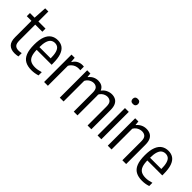

<svg xmlns="http://www.w3.org/2000/svg" viewBox="131 -1719 2688 2688"><g transform="rotate(45 1475.0 -375.5)"><path d="M245.3 9.3Q173.7 9.3 133 -29.4Q92.3 -68 92.3 -158.1V-542.6L104.5 -740H167.2V-168.2Q167.2 -105.7 189.9 -81.6Q212.6 -57.5 260.5 -57.5Q273.2 -57.5 287 -59.4Q300.9 -61.3 315.6 -64.5V1Q300.5 4.5 281.7 6.9Q262.9 9.3 245.3 9.3ZM0 -480.2V-542.6H308.2V-480.2Z M579.2 9.5Q503.9 9.5 453.9 -18.1Q403.8 -45.7 378.8 -107.4Q353.8 -169.1 353.8 -272.1Q353.8 -371.7 378 -433.2Q402.1 -494.7 445.4 -522.8Q488.6 -550.8 546.1 -550.8Q602.6 -550.8 643.2 -522.9Q683.7 -495 705.5 -433.3Q727.2 -371.7 727.2 -270.5V-245.2H406.7V-299.1H667.3L654.4 -288.1Q654.4 -369.7 640.9 -414.6Q627.3 -459.4 602.9 -476.9Q578.5 -494.4 545.8 -494.4Q512.6 -494.4 486.7 -476.9Q460.7 -459.4 445.7 -414.6Q430.8 -369.7 430.8 -288.1V-259Q430.8 -181.1 447.6 -136.4Q464.4 -91.8 498.9 -73.1Q533.4 -54.4 587.1 -54.4Q612.6 -54.4 640.5 -59.3Q668.4 -64.3 702.5 -74.4V-10Q668.3 0.5 638.6 5Q608.9 9.5 579.2 9.5Z M823 0V-542.6H886L892.1 -468.5H897.1Q921 -509.5 957.2 -528.7Q993.3 -547.9 1034.2 -547.9Q1043.6 -547.9 1051.5 -547.2Q1059.4 -546.5 1064.8 -545.3V-474Q1056 -475.5 1047.9 -475.8Q1039.9 -476 1030.1 -476Q1004.4 -476 979.1 -466.9Q953.8 -457.8 932.6 -439.8Q911.4 -421.9 898 -396.2V0Z M1133.5 0V-542.6H1197L1202.8 -481.4H1207.8Q1236.2 -517.2 1271.8 -534Q1307.5 -550.8 1347.8 -550.8Q1385.7 -550.8 1416.7 -535Q1447.6 -519.1 1465.8 -481.8Q1483.9 -444.4 1483.9 -379.6V0H1410V-373.7Q1410 -435.9 1386 -459.1Q1362 -482.3 1324.7 -482.3Q1307.1 -482.3 1285.6 -475.3Q1264.1 -468.4 1243.6 -452.2Q1223.1 -436 1208.5 -408.1V0ZM1683.7 0V-373.7Q1683.7 -435.9 1658.7 -459.1Q1633.7 -482.3 1596.4 -482.3Q1578.8 -482.3 1556.4 -475Q1534.1 -467.6 1512.6 -449.6Q1491.1 -431.5 1476.2 -399.2L1457.8 -458.7Q1490.6 -509.9 1533.2 -530.4Q1575.9 -550.8 1616.4 -550.8Q1655.8 -550.8 1688.1 -534.8Q1720.5 -518.8 1739.6 -480.7Q1758.7 -442.6 1758.7 -376.5V0Z M1881.5 0V-542.6H1956.7V0ZM1919.1 -660.7Q1893.5 -660.7 1879.7 -674.1Q1866 -687.6 1866 -710.5Q1866 -733.9 1879.7 -747.5Q1893.5 -761 1919.1 -761Q1944.8 -761 1958.5 -747.5Q1972.3 -733.9 1972.3 -710.5Q1972.3 -687.6 1958.5 -674.1Q1944.8 -660.7 1919.1 -660.7Z M2083.5 0V-542.6H2147L2152.8 -482.1H2157.8Q2184.8 -515 2221.5 -532.9Q2258.2 -550.8 2301.7 -550.8Q2343 -550.8 2376 -534.9Q2409.1 -519 2428.2 -481.4Q2447.4 -443.8 2447.4 -379.2V0H2372.4V-374.6Q2372.4 -436.2 2347.4 -459.2Q2322.3 -482.3 2281.4 -482.3Q2261.9 -482.3 2239.2 -475.5Q2216.4 -468.8 2195 -452.9Q2173.6 -437.1 2158.5 -410.3V0Z M2769.7 9.5Q2694.4 9.5 2644.4 -18.1Q2594.3 -45.7 2569.3 -107.4Q2544.3 -169.1 2544.3 -272.1Q2544.3 -371.7 2568.5 -433.2Q2592.6 -494.7 2635.9 -522.8Q2679.1 -550.8 2736.6 -550.8Q2793.1 -550.8 2833.7 -522.9Q2874.2 -495 2896 -433.3Q2917.7 -371.7 2917.7 -270.5V-245.2H2597.2V-299.1H2857.8L2844.9 -288.1Q2844.9 -369.7 2831.4 -414.6Q2817.8 -459.4 2793.4 -476.9Q2769 -494.4 2736.3 -494.4Q2703.1 -494.4 2677.2 -476.9Q2651.2 -459.4 2636.2 -414.6Q2621.3 -369.7 2621.3 -288.1V-259Q2621.3 -181.1 2638.1 -136.4Q2654.9 -91.8 2689.4 -73.1Q2723.9 -54.4 2777.6 -54.4Q2803.1 -54.4 2831 -59.3Q2858.9 -64.3 2893 -74.4V-10Q2858.8 0.5 2829.1 5Q2799.4 9.5 2769.7 9.5Z"/></g></svg>

Font: Encode Sans Condensed Thin
Style: Regular
Weight: 100
Width: 3
Designer: Multiple Designers
Foundry: Impallari Type
Version: Version 3.002